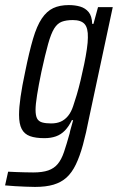

<svg xmlns="http://www.w3.org/2000/svg" viewBox="-60 -538 464 756"><path d="M78 198Q60 198 39.5 197Q19 196 -1 195Q-21 194 -40 192L-28 138Q-12 139 4.5 139.5Q21 140 38 140.5Q55 141 71 141Q107 141 130 133Q153 125 167.5 107.5Q182 90 192 60.5Q202 31 214 -12Q216 -23 220.5 -38Q225 -53 228 -65H223Q211 -40 195.5 -24Q180 -8 160 -1Q140 6 115 6Q80 6 58 -2Q36 -10 25.5 -30Q15 -50 15 -86Q15 -115 21 -157Q27 -199 39 -255Q55 -334 70 -385Q85 -436 104.5 -465Q124 -494 149.5 -506Q175 -518 211 -518Q236 -518 256 -512Q276 -506 289 -490.5Q302 -475 303 -444H308L326 -510H384L291 -75Q279 -13 266.5 32.5Q254 78 238.5 110Q223 142 202 161Q181 180 151 189Q121 198 78 198ZM141 -52Q163 -52 179 -59Q195 -66 207.5 -81Q220 -96 228 -120Q234 -137 242 -164Q250 -191 257.5 -222.5Q265 -254 271.5 -285.5Q278 -317 282 -344.5Q286 -372 286 -390Q287 -428 273 -443.5Q259 -459 227 -459Q201 -459 183.5 -452.5Q166 -446 153.5 -426Q141 -406 129.5 -365Q118 -324 103 -255Q92 -202 86 -164Q80 -126 80 -106Q80 -83 86 -71.5Q92 -60 106 -56Q120 -52 141 -52Z"/></svg>

Font: Saira ExtraCondensed
Style: Italic
Weight: 400
Width: 2
Italic angle: -12°
Designer: Hector Gatti with collaboration of the Omnibus-Type team
Foundry: Omnibus-Type
Version: Version 1.101